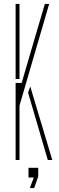

<svg xmlns="http://www.w3.org/2000/svg" viewBox="-20 -820 300 984"><path d="M60 0V-395H91L163 -641L210 -800H232L80 -279V0ZM225 0 124 -345 135 -377 248 0ZM60 -415V-800H80V-638V-415ZM133 144 153 90H126V40H176V84L155 144Z"/></svg>

Font: Big Shoulders Stencil Thin
Style: Regular
Weight: 100
Designer: Patric King
Foundry: XO Type Co
Version: Version 2.001